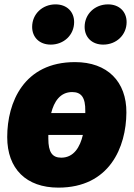

<svg xmlns="http://www.w3.org/2000/svg" viewBox="-20 -838 612 878"><path d="M212 -634C272 -634 319 -678 319 -737C319 -784 286 -818 234 -818C174 -818 127 -774 127 -715C127 -668 160 -634 212 -634ZM452 -634C512 -634 559 -678 559 -737C559 -784 526 -818 474 -818C414 -818 367 -774 367 -715C367 -668 400 -634 452 -634ZM323 -554C89 -554 13 -370 13 -211C13 -66 100 20 247 20C481 20 557 -165 558 -323C559 -465 471 -554 323 -554ZM310 -417C352 -417 371 -392 370 -330V-321H214C227 -373 255 -417 310 -417ZM260 -117C219 -117 201 -142 201 -204V-221H359C346 -166 318 -117 260 -117Z"/></svg>

Font: Fira Sans Heavy
Style: Italic
Weight: 900
Italic angle: -8°
Designer: bBox Type GmbH & Carrois Corporate GbR & Edenspiekermann AG
Foundry: bBox Type GmbH & Carrois Corporate GbR & Edenspiekermann AG
Version: Version 4.301;PS 004.301;hotconv 1.0.88;makeotf.lib2.5.64775